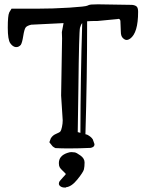

<svg xmlns="http://www.w3.org/2000/svg" viewBox="-20 -679 667 879"><path d="M257.1 174.3C262.1 177.9 268.7 179.7 276.9 179.7H282.2V178.2C299.2 176.6 316.6 164.6 334.5 142.3C352.4 120 362.3 104.7 364.3 96.2C366.2 87.7 367.2 77.3 367.2 64.9C367.2 52.6 360.9 41.9 348.4 33C335.9 24 327 19.2 321.8 18.6C316.6 17.9 311.5 17.5 306.6 17.3C301.8 17.2 295.2 18.6 287.1 21.5C262 30.3 249.5 45.7 249.5 67.9C249.5 76 250.7 82.3 253.2 86.7C255.6 91.1 260.5 96.7 267.8 103.5C275.1 110.4 279.8 115.1 281.7 117.7C279.8 120.6 275.2 125.8 268.1 133.3C260.9 140.8 256 146.3 253.4 149.9C250.8 153.5 249.5 157.6 249.5 162.1C249.5 166.7 252 170.7 257.1 174.3ZM348.1 -70.8 335.9 -74.2 338.9 -275.9C340.8 -449.4 343.3 -541.3 346.2 -551.8C349.1 -562.2 352.5 -569.3 356.4 -573.2C351.2 -406.9 348.5 -239.4 348.1 -70.8ZM267.1 -127.9C267.1 -118.2 266 -108.1 263.7 -97.7C261.4 -87.2 259 -80.5 256.6 -77.4C254.2 -74.3 247.7 -70.6 237.3 -66.4C226.9 -62.2 218.9 -55.7 213.4 -46.9L212.9 -46.4L206.5 -29.3V-26.9L220.7 -9.3C224.9 -5.7 229.3 -2.9 233.9 -1C252.1 0 272.6 0.5 295.4 0.5C324.7 0.5 358.1 -0.3 395.5 -2C401 -3.3 405.3 -5.2 408.2 -7.8C411.1 -10.4 412.6 -14.2 412.6 -19L404.8 -41C399.3 -49.5 390.6 -56.6 378.9 -62.5L371.1 -64.5C376.3 -235.4 378.9 -407.7 378.9 -581.5C388.3 -582.5 404.3 -583 426.8 -583L519 -591.8L521 -592.8C524.3 -592.4 526.5 -591.7 527.8 -590.6C529.1 -589.4 530.3 -587.1 531.2 -583.5L533.2 -533.2C533.2 -520.5 536.2 -511.1 542.2 -505.1C548.3 -499.1 554 -496.1 559.3 -496.1C564.7 -496.1 570.1 -498 575.7 -502C600.1 -519.5 612.3 -560.5 612.3 -625C612.3 -637 610 -645.1 605.5 -649.2C600.9 -653.2 593.9 -655.8 584.5 -656.7L428.2 -659.2L397 -658.2C390.5 -657.6 384.8 -655.8 379.9 -653.1C375 -650.3 347.6 -647.3 297.6 -644C247.6 -640.8 196.8 -639.2 145 -639.2H32.7L22 -621.6V-621.1C17.7 -612 15.6 -589 15.6 -552.2C15.6 -515.5 19.4 -491.7 27.1 -481C34.7 -470.2 43.1 -464.4 52.2 -463.4H54.7C62.2 -463.4 68.8 -466.6 74.7 -473.1L75.2 -473.6C79.4 -480.1 83.2 -493.7 86.4 -514.4C89.7 -535.1 93.4 -548.1 97.7 -553.5C101.9 -558.8 110.4 -563 123 -565.9L271 -573.2L263.2 -532.2L264.2 -503.4L259.8 -241.7Z"/></svg>

Font: Drukaatie burti
Style: Regular
Weight: 400
Version: Version 0.14.4